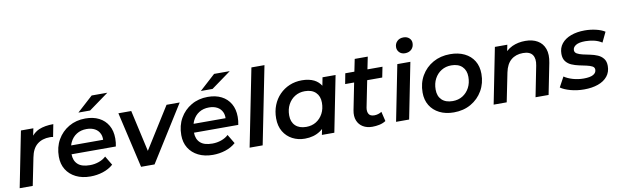

<svg xmlns="http://www.w3.org/2000/svg" viewBox="-47 -1287 5831 1810"><g transform="rotate(-10 2868.5 -382.5)"><path d="M29 0 135 -534H254L240 -466Q269 -499 307 -516Q364 -540 446 -540L423 -421Q415 -423 408 -423.5Q401 -424 392 -424Q319 -424 271 -385.5Q223 -347 207 -263L154 0Z M707 7Q627 7 568 -22.5Q509 -52 476.5 -104.5Q444 -157 444 -228Q444 -319 484 -389Q524 -459 593.5 -499.5Q663 -540 752 -540Q827 -540 882 -512Q937 -484 967.5 -431.5Q998 -379 998 -306Q998 -287 996 -267Q994 -247 990 -230H566Q567 -168 604 -134Q641 -99 720 -99Q765 -99 806 -113.5Q847 -128 874 -154L926 -67Q884 -30 826.5 -11.5Q769 7 707 7ZM577 -313H883Q884 -346 873 -370Q858 -404 825 -422Q792 -440 746 -440Q691 -440 650.5 -414.5Q610 -389 588 -343Q581 -328 577 -313ZM698 -606 849 -743H999L810 -606Z M1191 0 1068 -534H1191L1280 -137L1529 -534H1655L1320 0Z M1879 7Q1799 7 1740 -22.5Q1681 -52 1648.5 -104.5Q1616 -157 1616 -228Q1616 -319 1656 -389Q1696 -459 1765.5 -499.5Q1835 -540 1924 -540Q1999 -540 2054 -512Q2109 -484 2139.5 -431.5Q2170 -379 2170 -306Q2170 -287 2168 -267Q2166 -247 2162 -230H1738Q1739 -168 1776 -134Q1813 -99 1892 -99Q1937 -99 1978 -113.5Q2019 -128 2046 -154L2098 -67Q2056 -30 1998.5 -11.5Q1941 7 1879 7ZM1749 -313H2055Q2056 -346 2045 -370Q2030 -404 1997 -422Q1964 -440 1918 -440Q1863 -440 1822.5 -414.5Q1782 -389 1760 -343Q1753 -328 1749 -313ZM1870 -606 2021 -743H2171L1982 -606Z M2230 0 2378 -742H2503L2355 0Z M2759 7Q2694 7 2640.5 -21Q2587 -49 2555.5 -101.5Q2524 -154 2524 -228Q2524 -296 2546.5 -353Q2569 -410 2610 -452Q2651 -494 2705.5 -517Q2760 -540 2825 -540Q2892 -540 2941 -516Q2982 -495 3007 -456L3022 -534H3147L3041 0H2922L2933 -55Q2920 -43 2906 -34Q2845 7 2759 7ZM2791 -100Q2845 -100 2886 -125.5Q2927 -151 2951 -196Q2975 -241 2975 -300Q2975 -362 2938 -398Q2901 -434 2834 -434Q2781 -434 2739.5 -408.5Q2698 -383 2674 -338Q2650 -293 2650 -234Q2650 -172 2687 -136Q2724 -100 2791 -100Z M3405 7Q3353 7 3315.5 -15.5Q3278 -38 3261.5 -79.5Q3245 -121 3256 -178L3307 -434H3221L3240 -534H3327L3351 -652H3476L3452 -534H3596L3576 -434H3432L3381 -179Q3375 -142 3389 -119Q3403 -96 3442 -96Q3460 -96 3478.5 -101.5Q3497 -107 3512 -117L3534 -25Q3506 -7 3472 0Q3438 7 3405 7Z M3632 0 3738 -534H3863L3757 0ZM3828 -622Q3795 -622 3774.5 -642.5Q3754 -663 3754 -692Q3754 -726 3777 -749Q3800 -772 3838 -772Q3872 -772 3893 -752.5Q3914 -733 3914 -705Q3914 -668 3890.5 -645Q3867 -622 3828 -622Z M4185 7Q4107 7 4048.5 -22.5Q3990 -52 3958 -104.5Q3926 -157 3926 -228Q3926 -318 3967 -388.5Q4008 -459 4079.5 -499.5Q4151 -540 4243 -540Q4322 -540 4380.5 -511.5Q4439 -483 4471 -430.5Q4503 -378 4503 -306Q4503 -217 4462 -146Q4421 -75 4349.5 -34Q4278 7 4185 7ZM4193 -100Q4247 -100 4288 -125.5Q4329 -151 4353 -196Q4377 -241 4377 -300Q4377 -362 4340 -398Q4303 -434 4236 -434Q4183 -434 4141.5 -408.5Q4100 -383 4076 -338Q4052 -293 4052 -234Q4052 -171 4089 -135.5Q4126 -100 4193 -100Z M4963 -540Q5032 -540 5080 -512Q5128 -484 5147.5 -429.5Q5167 -375 5151 -296L5092 0H4967L5025 -293Q5038 -358 5013 -394.5Q4988 -431 4922 -431Q4853 -431 4808 -393Q4763 -355 4747 -277L4691 0H4566L4672 -534H4791L4779 -475Q4805 -499 4837 -514Q4894 -540 4963 -540Z M5433 7Q5363 7 5302 -10Q5241 -27 5208 -51L5260 -147Q5293 -124 5342.5 -109.5Q5392 -95 5446 -95Q5508 -95 5537.5 -112Q5567 -129 5567 -159Q5567 -181 5546 -192Q5525 -203 5492.5 -210Q5460 -217 5422.5 -225Q5385 -233 5352.5 -247Q5320 -261 5299 -288Q5278 -315 5278 -360Q5278 -417 5310 -457Q5342 -497 5399.5 -518.5Q5457 -540 5532 -540Q5586 -540 5638 -528Q5690 -516 5724 -494L5678 -398Q5642 -421 5600.5 -430Q5559 -439 5520 -439Q5459 -439 5429.5 -420.5Q5400 -402 5400 -374Q5400 -352 5421 -340Q5442 -328 5474.5 -320.5Q5507 -313 5544.5 -305.5Q5582 -298 5614.5 -284Q5647 -270 5668 -243.5Q5689 -217 5689 -173Q5689 -115 5656.5 -74.5Q5624 -34 5566 -13.5Q5508 7 5433 7Z"/></g></svg>

Font: Montserrat Thin SemiBold
Style: Italic
Weight: 600
Italic angle: -11.3°
Version: Version 9.000